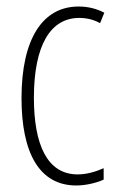

<svg xmlns="http://www.w3.org/2000/svg" viewBox="-20 -559 360 589"><path d="M214 10C241 10 274 3 298 -8V-43C271 -31 244 -24 218 -24C124 -24 84 -117 84 -259C84 -422 136 -504 223 -504C246 -504 267 -499 287 -488L300 -520C277 -532 251 -539 221 -539C111 -539 46 -440 46 -258C46 -91 100 10 214 10Z"/></svg>

Font: Noto Sans Gurmukhi UI ExtraCondensed ExtraLight
Style: Regular
Weight: 200
Width: 2
Designer: Jelle Bosma - Monotype Design Team
Foundry: Monotype Imaging Inc.
Version: Version 2.004